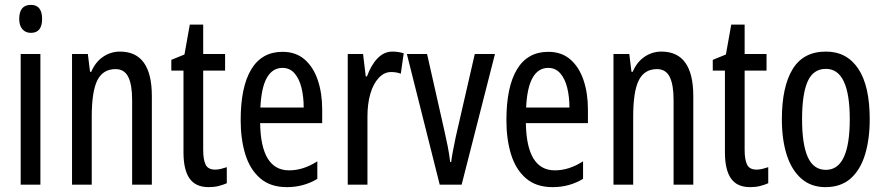

<svg xmlns="http://www.w3.org/2000/svg" viewBox="-20 -759 3636 789"><path d="M107 -739Q153 -739 153 -681Q153 -624 107 -624Q85 -624 72 -639Q59 -654 59 -681Q59 -739 107 -739ZM146 -537V0H65V-537Z M473 -547Q604 -547 604 -364V0H523V-348Q523 -411 507 -443Q491 -475 455 -475Q403 -475 380 -429Q357 -383 357 -279V0H276V-537H341L350 -464H355Q372 -504 403.5 -525.5Q435 -547 473 -547Z M864 -62Q876 -62 888 -65Q900 -68 912 -72V-6Q896 1 878 5.5Q860 10 837 10Q784 10 759 -25.5Q734 -61 734 -133V-469H684V-513L738 -535L760 -658H815V-537H905V-469H815V-143Q815 -103 825 -82.5Q835 -62 864 -62Z M1141 -546Q1196 -546 1232 -514.5Q1268 -483 1286 -429.5Q1304 -376 1304 -309V-253H1049Q1052 -59 1168 -59Q1197 -59 1225.5 -68Q1254 -77 1284 -96V-24Q1228 10 1159 10Q1091 10 1049 -26.5Q1007 -63 988 -125Q969 -187 969 -265Q969 -402 1012.5 -474Q1056 -546 1141 -546ZM1141 -480Q1100 -480 1077 -440Q1054 -400 1050 -317H1228Q1228 -361 1219 -398Q1210 -435 1190.5 -457.5Q1171 -480 1141 -480Z M1593 -547Q1617 -547 1639 -540L1627 -456Q1610 -463 1587 -463Q1559 -463 1536.5 -439Q1514 -415 1502 -374Q1490 -333 1490 -280V0H1409V-537H1472L1483 -445H1488Q1505 -492 1531.5 -519.5Q1558 -547 1593 -547Z M1787 0 1652 -537H1735L1807 -218Q1814 -188 1820 -157Q1826 -126 1830 -93H1834Q1836 -110 1841 -137Q1846 -164 1853 -197L1931 -537H2014L1877 0Z M2233 -546Q2288 -546 2324 -514.5Q2360 -483 2378 -429.5Q2396 -376 2396 -309V-253H2141Q2144 -59 2260 -59Q2289 -59 2317.5 -68Q2346 -77 2376 -96V-24Q2320 10 2251 10Q2183 10 2141 -26.5Q2099 -63 2080 -125Q2061 -187 2061 -265Q2061 -402 2104.5 -474Q2148 -546 2233 -546ZM2233 -480Q2192 -480 2169 -440Q2146 -400 2142 -317H2320Q2320 -361 2311 -398Q2302 -435 2282.5 -457.5Q2263 -480 2233 -480Z M2698 -547Q2829 -547 2829 -364V0H2748V-348Q2748 -411 2732 -443Q2716 -475 2680 -475Q2628 -475 2605 -429Q2582 -383 2582 -279V0H2501V-537H2566L2575 -464H2580Q2597 -504 2628.5 -525.5Q2660 -547 2698 -547Z M3089 -62Q3101 -62 3113 -65Q3125 -68 3137 -72V-6Q3121 1 3103 5.5Q3085 10 3062 10Q3009 10 2984 -25.5Q2959 -61 2959 -133V-469H2909V-513L2963 -535L2985 -658H3040V-537H3130V-469H3040V-143Q3040 -103 3050 -82.5Q3060 -62 3089 -62Z M3554 -269Q3554 -186 3534.5 -123Q3515 -60 3475 -25Q3435 10 3372 10Q3313 10 3273 -25Q3233 -60 3213 -122.5Q3193 -185 3193 -269Q3193 -402 3237 -474.5Q3281 -547 3374 -547Q3460 -547 3507 -476.5Q3554 -406 3554 -269ZM3276 -269Q3276 -166 3299.5 -113.5Q3323 -61 3374 -61Q3472 -61 3472 -269Q3472 -476 3374 -476Q3322 -476 3299 -424.5Q3276 -373 3276 -269Z"/></svg>

Font: Noto Sans Lao ExtraCondensed
Style: Regular
Weight: 400
Width: 2
Designer: Monotype Design Team
Foundry: Monotype Imaging Inc.
Version: Version 2.003; ttfautohint (v1.8.4.7-5d5b)